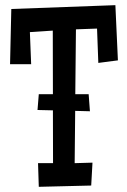

<svg xmlns="http://www.w3.org/2000/svg" viewBox="-20 -721 489 737"><path d="M325.2 -293.9 268.6 -295.4 266.6 -94.7 335 -96.7 330.1 -8.8 128.9 -3.9 126 -94.7H183.6L183.1 -297.4L124 -298.8L128.9 -359.4H183.1L182.6 -603.5L94.7 -597.7L99.6 -474.6H18.6L23.4 -686.5L422.9 -701.2L432.6 -489.3L357.4 -479.5L352.5 -611.3L271.5 -608.4L269 -359.4H320.3Z"/></svg>

Font: Maiden Orange
Style: Regular
Weight: 400
Designer: Astigmatic (AOETI)
Foundry: Astigmatic (AOETI)
Version: Version 1.001